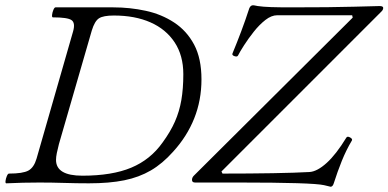

<svg xmlns="http://www.w3.org/2000/svg" viewBox="-20 -694 1477 730"><path d="M4 3Q0 3 1 -6Q2 -15 6 -24.5Q10 -34 14 -34Q67 -34 88 -45.5Q109 -57 119 -91L258 -575Q267 -607 252 -617.5Q237 -628 181 -628Q177 -628 178 -637.5Q179 -647 183 -656.5Q187 -666 191 -666H411Q474 -666 534 -653Q594 -640 642 -608.5Q690 -577 718 -524.5Q746 -472 746 -392Q746 -313 718.5 -244Q691 -175 638 -117Q598 -72 553.5 -46Q509 -20 452.5 -8.5Q396 3 318 3Q271 3 224 1.5Q177 0 130 0Q67 0 4 3ZM293 -26Q406 -26 479 -56.5Q552 -87 598 -152Q628 -193 645 -231.5Q662 -270 669.5 -313.5Q677 -357 677 -412Q677 -483 644 -533Q611 -583 552 -609Q493 -635 413 -635Q373 -635 356.5 -624.5Q340 -614 329 -578L204 -146Q199 -127 196 -112Q193 -97 193 -86Q193 -26 293 -26ZM1237 16 1212 10Q1190 5 1109.5 2.5Q1029 0 892 0H722Q710 0 710 -10Q710 -19 717 -26L1321 -627L1319 -636H1034Q1012 -636 989 -618Q966 -600 945 -573.5Q924 -547 908 -522Q892 -497 885 -483Q882 -477 871.5 -480.5Q861 -484 864 -491Q881 -532 897 -574.5Q913 -617 928 -663Q933 -674 942 -674Q944 -674 947 -673.5Q950 -673 960 -671Q980 -668 1011 -667Q1042 -666 1084 -666Q1242 -666 1326.5 -668.5Q1411 -671 1423 -671Q1437 -671 1437 -664Q1437 -656 1429 -649L822 -42L826 -34Q930 -34 1017.5 -35.5Q1105 -37 1157 -40Q1186 -42 1222 -74.5Q1258 -107 1297 -171Q1301 -177 1311 -171.5Q1321 -166 1318 -160Q1296 -123 1279.5 -82Q1263 -41 1249 3Q1245 16 1237 16Z"/></svg>

Font: Junicode
Style: Italic
Weight: 400
Italic angle: -11°
Designer: Peter S. Baker
Version: Version 2.100; ttfautohint (v1.8.4)